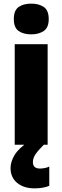

<svg xmlns="http://www.w3.org/2000/svg" viewBox="-20 -796 343 1056"><path d="M152 -776Q194 -776 221 -757.5Q248 -739 248 -691Q248 -644 220.5 -625.5Q193 -607 152 -607Q109 -607 82.5 -625.5Q56 -644 56 -691Q56 -739 82.5 -757.5Q109 -776 152 -776ZM242 -553V0H61V-553ZM161 96Q161 131 200 131Q213 131 227.5 128Q242 125 251 120V226Q237 232 216.5 236Q196 240 170 240Q111 240 74.5 210Q38 180 38 128Q38 94 60 57Q82 20 143 -22L221 0Q188 33 174.5 53.5Q161 74 161 96Z"/></svg>

Font: Noto Sans Ethiopic SemiCondensed Black
Style: Regular
Weight: 900
Width: 4
Designer: Monotype Design Team
Foundry: Monotype Imaging Inc.
Version: Version 2.102; ttfautohint (v1.8.4.7-5d5b)